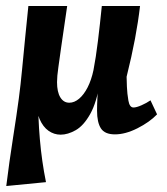

<svg xmlns="http://www.w3.org/2000/svg" viewBox="-20 -443 559 643"><path d="M1 180Q11 99 23.5 19.5Q36 -60 43 -113Q49 -158 54 -211Q59 -264 64.5 -319Q70 -374 75 -423H205L185 -286Q180 -249 175.5 -218Q171 -187 171 -168Q171 -135 182 -117Q193 -99 212 -99Q229 -99 245 -112.5Q261 -126 273.5 -150.5Q286 -175 293 -208Q301 -249 308 -306Q315 -363 321 -423H449Q443 -371 432 -312.5Q421 -254 404 -186Q404 -176 405 -152.5Q406 -129 410 -106Q414 -83 427 -83Q437 -83 454 -90.5Q471 -98 484 -107L506 -60Q481 -34 440.5 -13.5Q400 7 365 7Q331 7 318 -13Q305 -33 305 -72.5Q305 -112 310 -169L315 -170Q304 -100 282 -61Q260 -22 233.5 -7Q207 8 183 8Q161 8 142.5 -5Q124 -18 112.5 -44.5Q101 -71 100 -113L108 -124Q107 -51 113.5 23.5Q120 98 134 167Z"/></svg>

Font: Yrsa
Style: Italic
Weight: 400
Italic angle: -7.10001°
Designer: Anna Giedrys (Yrsa+Rasa design), David Brezina (Yrsa art-direction, Rasa art-direction, design)
Foundry: Rosetta Type Foundry
Version: Version 2.004